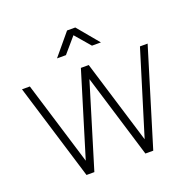

<svg xmlns="http://www.w3.org/2000/svg" viewBox="-131 -880 1007 1011"><g transform="rotate(-20 372.0 -375.0)"><path d="M229 0H185L20 -540H64L207 -72L350 -540H394L537 -72L681 -540H724L559 0H515L372 -469ZM299 -630H249L349 -750H395L495 -630H445L372 -715Z"/></g></svg>

Font: Manrope Variable Light
Style: Regular
Weight: 200
Designer: Mikhail Sharanda
Foundry: Mikhail Sharanda
Version: Version 4.505